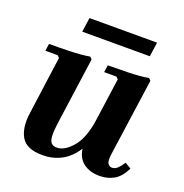

<svg xmlns="http://www.w3.org/2000/svg" viewBox="-121 -763 843 881"><g transform="rotate(20 300.0 -322.5)"><path d="M551 -88 581 -70Q558 -24 527 -7Q496 10 458 10Q411 10 380 -13Q349 -36 343 -81Q312 -33 270.5 -11.5Q229 10 180 10Q102 10 76 -33.5Q50 -77 60 -150L99 -435L89 -445H29L34 -480Q81 -480 136.5 -481.5Q192 -483 232 -490L242 -480L196 -150Q191 -113 192 -89.5Q193 -66 202 -55.5Q211 -45 230 -45Q267 -45 305.5 -89.5Q344 -134 357 -227L386 -435L376 -445H316L321 -480Q368 -480 423.5 -481.5Q479 -483 519 -490L529 -480L476 -104Q471 -69 478.5 -57Q486 -45 499 -45Q514 -45 526.5 -57Q539 -69 551 -88ZM168 -655H498L488 -585H158Z"/></g></svg>

Font: Brygada 1918
Style: Italic
Weight: 400
Italic angle: -8°
Designer: Mateusz Machalski | Borys Kosmynka | Przemek Hoffer
Foundry: NIEPODLEGLA 2018
Version: Version 3.006